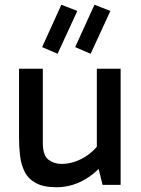

<svg xmlns="http://www.w3.org/2000/svg" viewBox="-20 -777 591 807"><path d="M218 10Q163 10 131 -7.5Q99 -25 84 -54.5Q69 -84 64.5 -121Q60 -158 60 -197V-488H160V-176Q160 -124 183.5 -106Q207 -88 239 -88Q272 -88 304.5 -101Q337 -114 363.5 -136.5Q390 -159 403 -185V-129H387V-488H487V0H411L390 -86L415 -89Q389 -58 357 -35.5Q325 -13 290 -1.5Q255 10 218 10ZM222 -551 157 -579 238 -757 305 -731ZM361 -551 296 -579 377 -757 444 -731Z"/></svg>

Font: Gabarito
Style: Regular
Weight: 400
Designer: Leandro Assis / Alvaro Franca / Felipe Casaprima
Foundry: Naipe Foundry
Version: Version 1.000